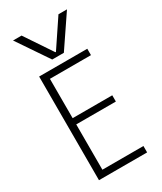

<svg xmlns="http://www.w3.org/2000/svg" viewBox="-244 -1085 988 1171"><g transform="rotate(-30 250.0 -500.0)"><path d="M60 -1000H120L248 -809H252L380 -1000H440L291 -780H209ZM88 0V-730H427V-685H138V-408H417V-364H138V-45H427V0Z"/></g></svg>

Font: M PLUS 1 Code Light
Style: Regular
Weight: 300
Designer: Coji Morishita
Foundry: UNDERFOREST DESIGN
Version: Version 1.002